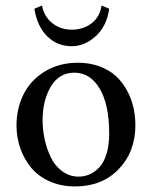

<svg xmlns="http://www.w3.org/2000/svg" viewBox="-20 -668 552 698"><path d="M250 -403.8Q194.8 -403.8 164.8 -353.3Q134.8 -302.7 134.8 -231Q134.8 -197.3 142.1 -162.8Q149.4 -128.4 164.3 -96.9Q179.2 -65.4 205.8 -45.7Q232.4 -25.9 266.1 -25.9Q286.1 -25.9 304.7 -33.7Q323.2 -41.5 340.1 -58.6Q356.9 -75.7 366.9 -107.4Q377 -139.2 377 -182.1Q377 -287.6 342.5 -345.7Q308.1 -403.8 250 -403.8ZM40 -211.9Q40 -274.4 65.9 -325.7Q91.8 -377 143.3 -408.4Q194.8 -439.9 263.2 -439.9Q305.7 -439.9 341.1 -427Q376.5 -414.1 400.4 -392.3Q424.3 -370.6 440.7 -341.1Q457 -311.5 464.6 -279.3Q472.2 -247.1 472.2 -212.9Q472.2 -116.2 411.6 -53.2Q351.1 9.8 252.9 9.8Q201.7 9.8 160.2 -8.8Q118.7 -27.3 93 -58.6Q67.4 -89.8 53.7 -129.2Q40 -168.5 40 -211.9ZM105 -636.2 132.8 -647.9Q140.1 -607.9 169.9 -584Q199.7 -560.1 241.2 -560.1Q281.7 -560.1 312.3 -582.8Q342.8 -605.5 349.1 -647.9L377 -636.2Q368.2 -573.2 328.1 -536.6Q288.1 -500 241.2 -500Q187.5 -500 151.1 -536.6Q114.7 -573.2 105 -636.2Z"/></svg>

Font: Common Serif News
Style: Regular
Weight: 450
Designer: Philipp H. Poll, Khaled Hosny
Foundry: Stefan Peev, Context Ltd.
Version: Version 1.026